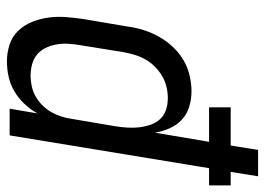

<svg xmlns="http://www.w3.org/2000/svg" viewBox="-128 -648 783 568"><g transform="rotate(90 264.0 -363.5)"><path d="M161 8Q161 8 161 8Q161 8 161 8Q161 8 161 8Q161 8 161 8Q135 8 111 0Q87 -8 70 -26Q53 -44 44 -67Q35 -90 31.5 -115Q28 -140 30 -166.5Q32 -193 36 -219L58 -349Q61 -373 68.5 -396.5Q76 -420 88 -441.5Q100 -463 117.5 -482Q135 -501 157 -514Q179 -527 203 -532.5Q227 -538 250 -538Q274 -538 296 -531Q318 -524 334 -509Q350 -494 359 -473.5Q368 -453 372 -430L399 -590H297V-654H410L423 -735H501L488 -654H528V-590H477L380 0H301L315 -82Q303 -61 286.5 -43.5Q270 -26 249.5 -14Q229 -2 206.5 3Q184 8 161 8ZM204 -62Q219 -62 235 -65.5Q251 -69 265 -77Q279 -85 291 -97Q303 -109 311 -123Q319 -137 324 -152.5Q329 -168 331 -183L353 -313Q356 -331 357 -349Q358 -367 356 -384Q354 -401 348.5 -417Q343 -433 332 -445Q321 -457 304.5 -462.5Q288 -468 270 -468Q253 -468 236.5 -464Q220 -460 205 -451.5Q190 -443 177 -430Q164 -417 155.5 -402Q147 -387 142 -370.5Q137 -354 134 -338L113 -208Q110 -191 109 -173Q108 -155 111 -138.5Q114 -122 121 -107Q128 -92 140.5 -81.5Q153 -71 169.5 -66.5Q186 -62 203 -62Z"/></g></svg>

Font: Iosevka Curly Oblique
Style: Regular
Weight: 400
Italic angle: -9°
Monospace: yes
Designer: Belleve Invis
Foundry: Belleve Invis
Version: Version 11.1.0; ttfautohint (v1.8.3)